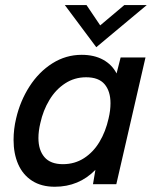

<svg xmlns="http://www.w3.org/2000/svg" viewBox="-20 -709 602 739"><path d="M540 -487.8 427.7 0H337.9L347.2 -55.2Q283.7 9.8 190.9 9.8Q139.2 9.8 103.5 -13.2Q67.9 -36.1 50 -76.9Q32.2 -117.7 32.2 -170.4Q32.2 -211.9 42 -252.9Q57.6 -320.3 93.5 -376.2Q129.4 -432.1 181.4 -465.1Q233.4 -498 294.4 -498Q342.3 -498 376.7 -479.2Q411.1 -460.4 428.7 -426.3L444.3 -487.8ZM405.3 -311.5Q405.3 -357.9 382.6 -384.8Q359.9 -411.6 311.5 -411.6Q266.6 -411.6 230.5 -387.9Q194.3 -364.3 170.2 -324.2Q146 -284.2 135.3 -235.4Q127.9 -204.6 127.9 -177.7Q127.9 -131.3 151.1 -104.2Q174.3 -77.1 222.2 -77.1Q267.6 -77.1 303.5 -100.3Q339.4 -123.5 363 -163.1Q386.7 -202.6 397.9 -252.9Q405.3 -283.7 405.3 -311.5ZM350.6 -527.3 229.5 -689.5H313L365.7 -611.3L458.5 -689.5H544.9Z"/></svg>

Font: Acari Sans Medium
Style: Italic
Weight: 500
Italic angle: -13°
Designer: Alfredo Marco Pradil and Stefan Peev
Foundry: Hanken Design Co.
Version: Version 1.045